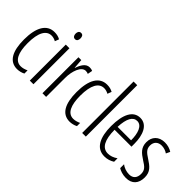

<svg xmlns="http://www.w3.org/2000/svg" viewBox="-9 -1379 2007 2007"><g transform="rotate(45 994.5 -375.0)"><path d="M211 10C239 10 274 2 299 -12V-59C271 -46 244 -38 217 -38C135 -38 98 -122 98 -262C98 -416 143 -494 220 -494C242 -494 264 -488 285 -476L302 -521C278 -535 250 -542 216 -542C104 -542 44 -441 44 -261C44 -88 98 10 211 10Z M419 -732C394 -732 382 -713 382 -686C382 -659 395 -640 419 -640C442 -640 454 -658 454 -686C454 -713 444 -732 419 -732ZM445 -532H391V0H445Z M736 -541C681 -541 650 -485 631 -427H628L620 -532H578V0H632V-279C632 -383 670 -486 733 -486C747 -486 761 -483 770 -478L780 -532C765 -539 750 -541 736 -541Z M988 10C1016 10 1051 2 1076 -12V-59C1048 -46 1021 -38 994 -38C912 -38 875 -122 875 -262C875 -416 920 -494 997 -494C1019 -494 1041 -488 1062 -476L1079 -521C1055 -535 1027 -542 993 -542C881 -542 821 -441 821 -261C821 -88 875 10 988 10Z M1219 0V-760H1165V0Z M1484 -542C1380 -542 1328 -438 1328 -265C1328 -102 1379 10 1502 10C1544 10 1581 -2 1614 -23V-74C1577 -49 1543 -37 1507 -37C1423 -37 1382 -115 1381 -263H1631V-305C1631 -432 1589 -542 1484 -542ZM1484 -496C1553 -496 1581 -410 1581 -307H1382C1387 -435 1424 -496 1484 -496Z M1957 -134C1957 -218 1911 -252 1847 -294C1786 -333 1759 -357 1759 -408C1759 -463 1794 -495 1847 -495C1878 -495 1910 -485 1935 -467L1956 -511C1925 -531 1888 -542 1847 -542C1758 -542 1707 -485 1707 -407C1707 -327 1753 -290 1818 -248C1876 -212 1904 -189 1904 -133C1904 -74 1874 -40 1818 -40C1776 -40 1734 -56 1706 -78V-21C1732 -5 1771 10 1820 10C1909 10 1957 -44 1957 -134Z"/></g></svg>

Font: Noto Sans Display Condensed Light
Style: Regular
Weight: 300
Width: 3
Designer: Monotype Design Team
Foundry: Monotype Imaging Inc.
Version: Version 1.900